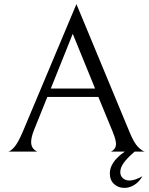

<svg xmlns="http://www.w3.org/2000/svg" viewBox="-20 -740 728 937"><path d="M211 -267 147 -108Q132 -71 132 -47Q132 -14 162 0H19Q29 0 48 -20Q67 -40 92 -99L353 -720L612 -96Q634 -42 654.5 -22Q675 -2 687 0H521Q546 -12 546 -37Q546 -58 530 -97L460 -267ZM444 -308 335 -575 228 -308ZM567 100Q567 118 579.5 129.5Q592 141 612 141Q638 141 675 120Q659 148 635.5 162.5Q612 177 587 177Q557 177 536.5 158Q516 139 516 106Q516 50 589 0H637Q601 31 584 54.5Q567 78 567 100Z"/></svg>

Font: BellefairVN
Style: Regular
Weight: 400
Designer: Nick Shinn, Liron Lavi Turkenic
Foundry: Shinntype
Version: Version 1.003